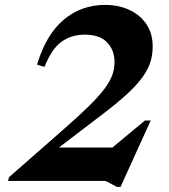

<svg xmlns="http://www.w3.org/2000/svg" viewBox="-20 -718 672 762"><path d="M156.5 -452.5 127 -461.5Q163 -581.5 233.2 -640Q303.5 -698.5 396.5 -698.5Q451 -698.5 493.8 -678.5Q536.5 -658.5 561.2 -621.8Q586 -585 586 -533.5Q586 -502.5 577.5 -473.8Q569 -445 547 -413.8Q525 -382.5 484.8 -345.2Q444.5 -308 381 -260L174.5 -102.5L183 -132.5H507.5L367 -83.5L555 -239.5H578L458.5 23.5H443.5L399 0H12L15.5 -14.5L235.5 -207.5Q295.5 -260 334.2 -298.2Q373 -336.5 394.8 -365.8Q416.5 -395 425.5 -420Q434.5 -445 434.5 -471.5Q434.5 -519 405 -549.8Q375.5 -580.5 316.5 -580.5Q263 -580.5 224 -552.2Q185 -524 156.5 -452.5Z"/></svg>

Font: Newsreader 36pt
Style: Bold Italic
Weight: 700
Italic angle: -17°
Designer: Hugues Gentile
Foundry: Production Type
Version: Version 1.003